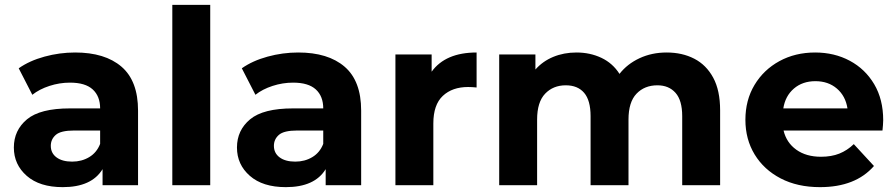

<svg xmlns="http://www.w3.org/2000/svg" viewBox="-20 -762 3686 790"><path d="M402 0V-66Q357 8 238 8Q143 8 90 -38.5Q37 -85 37 -155Q37 -226 91 -271Q145 -316 268 -316H392Q392 -366 361.5 -394Q331 -422 268 -422Q225 -422 183.5 -408.5Q142 -395 113 -372L57 -481Q101 -512 163 -529Q225 -546 289 -546Q412 -546 480 -487.5Q548 -429 548 -307V0ZM392 -170V-225H285Q230 -225 209.5 -207Q189 -189 189 -162Q189 -132 212.5 -114.5Q236 -97 277 -97Q316 -97 347 -115.5Q378 -134 392 -170Z M689 0V-742H845V0Z M1320 0V-66Q1275 8 1156 8Q1061 8 1008 -38.5Q955 -85 955 -155Q955 -226 1009 -271Q1063 -316 1186 -316H1310Q1310 -366 1279.5 -394Q1249 -422 1186 -422Q1143 -422 1101.5 -408.5Q1060 -395 1031 -372L975 -481Q1019 -512 1081 -529Q1143 -546 1207 -546Q1330 -546 1398 -487.5Q1466 -429 1466 -307V0ZM1310 -170V-225H1203Q1148 -225 1127.5 -207Q1107 -189 1107 -162Q1107 -132 1130.5 -114.5Q1154 -97 1195 -97Q1234 -97 1265 -115.5Q1296 -134 1310 -170Z M1607 0V-538H1756V-467Q1813 -546 1941 -546V-402Q1921 -404 1906 -404Q1841 -404 1802 -367.5Q1763 -331 1763 -254V0Z M2034 0V-538H2183V-476Q2213 -510 2256.5 -528Q2300 -546 2352 -546Q2408 -546 2454.5 -524Q2501 -502 2529 -458Q2561 -499 2611.5 -522.5Q2662 -546 2723 -546Q2787 -546 2836.5 -520.5Q2886 -495 2914.5 -442.5Q2943 -390 2943 -308V0H2787V-284Q2787 -349 2759.5 -380Q2732 -411 2685 -411Q2632 -411 2599 -376.5Q2566 -342 2566 -270V0H2410V-284Q2410 -349 2383.5 -380Q2357 -411 2308 -411Q2256 -411 2223 -376.5Q2190 -342 2190 -270V0Z M3354 8Q3261 8 3192 -28Q3123 -64 3085 -126.5Q3047 -189 3047 -269Q3047 -350 3084.5 -412.5Q3122 -475 3187 -510.5Q3252 -546 3334 -546Q3413 -546 3476.5 -512Q3540 -478 3577 -415.5Q3614 -353 3614 -267Q3614 -258 3613 -246.5Q3612 -235 3611 -225H3204Q3216 -175 3256.5 -146Q3297 -117 3358 -117Q3401 -117 3433.5 -130Q3466 -143 3493 -169L3576 -79Q3500 8 3354 8ZM3203 -316H3467Q3459 -367 3423.5 -397.5Q3388 -428 3335 -428Q3282 -428 3246.5 -397.5Q3211 -367 3203 -316Z"/></svg>

Font: Montserrat
Style: Bold
Weight: 700
Designer: Julieta Ulanovsky
Foundry: Julieta Ulanovsky
Version: Version 9.000; ttfautohint (v1.8.4.7-5d5b)